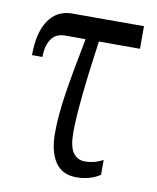

<svg xmlns="http://www.w3.org/2000/svg" viewBox="-68 -590 533 653"><g transform="rotate(10 199.0 -263.0)"><path d="M142 -125Q142 -183 153 -257Q164 -331 189 -458H119Q86 -458 70.5 -434.5Q55 -411 55 -373H19Q19 -451 48 -493.5Q77 -536 129 -536H377V-458H235Q203 -232 203 -139Q203 -89 218 -68.5Q233 -48 259 -48Q291 -48 321 -64V-13Q287 10 239 10Q190 10 166 -26Q142 -62 142 -125Z"/></g></svg>

Font: Noto Serif Cond
Style: Regular
Weight: 400
Width: 3
Designer: Monotype Design Team
Foundry: Monotype Imaging Inc.
Version: Version 1.001